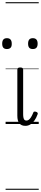

<svg xmlns="http://www.w3.org/2000/svg" viewBox="-51 -1130 373 1750"><path d="M181 17Q162 17 148.5 11.5Q135 6 125.5 -5.5Q116 -17 111.5 -34.5Q107 -52 107 -76V-496Q107 -506 113.5 -510.5Q120 -515 133 -515Q147 -515 153.5 -510.5Q160 -506 160 -496V-89Q160 -72 162.5 -59Q165 -46 171 -38.5Q177 -31 190 -31Q201 -31 211.5 -38.5Q222 -46 232 -62Q242 -78 253 -105Q255 -112 262 -113Q269 -114 278 -111Q288 -108 291.5 -101.5Q295 -95 292 -89Q280 -55 263 -31.5Q246 -8 225.5 4.5Q205 17 181 17ZM12 -683Q-10 -683 -20.5 -695Q-31 -707 -31 -732Q-31 -757 -20.5 -769.5Q-10 -782 12 -782Q34 -782 45 -769.5Q56 -757 56 -732Q57 -707 45.5 -695Q34 -683 12 -683ZM248 -683Q226 -683 215.5 -695Q205 -707 205 -732Q205 -757 215.5 -769.5Q226 -782 248 -782Q270 -782 281 -769.5Q292 -757 292 -732Q292 -707 281 -695Q270 -683 248 -683ZM0 590H302V600H0ZM0 -20H302V0H0ZM0 -505H302V-500H0ZM0 -1110H302V-1100H0Z"/></svg>

Font: Playwrite FR Moderne Guides
Style: Regular
Weight: 400
Designer: Veronika Burian, José Scaglione
Foundry: TypeTogether
Version: Version 1.003